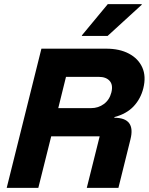

<svg xmlns="http://www.w3.org/2000/svg" viewBox="-20 -911 723 931"><path d="M12.5 0 180.8 -675H495Q560 -675 605.4 -650.8Q650.8 -626.7 670 -583.8Q689.2 -540.8 675 -483.3Q662.5 -432.5 628.3 -395.8Q594.2 -359.2 535 -343.3L534.2 -340Q639.2 -340 612.5 -235L554.2 0H400.8L463.3 -250H228.3L165.8 0ZM262.5 -386.7H421.7Q456.7 -386.7 483.8 -406.7Q510.8 -426.7 520 -462.5Q529.2 -499.2 511.7 -518.8Q494.2 -538.3 459.2 -538.3H300ZM376.7 -736.7 377.5 -740 502.5 -890.8H667.5L666.7 -887.5L501.7 -736.7Z"/></svg>

Font: Funnel Sans ExtraBold
Style: Italic
Weight: 800
Italic angle: -14.036°
Version: Version 1.000; Beta; Release 5; Build 24; ttfautohint (v1.8.